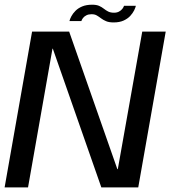

<svg xmlns="http://www.w3.org/2000/svg" viewBox="-30 -812 738 832"><path d="M-10 0H91.5L197.4 -601H198.9L409.1 0H569.1L688.1 -675H586.4L480.5 -79H478.5L269.7 -675H109ZM462.2 -714.8Q487.8 -714.8 505.6 -722.9Q523.3 -731 534.4 -743Q545.4 -755.1 551.3 -767Q557.1 -779 558.7 -786.8H507.4Q505.9 -781.3 500.5 -774.1Q495 -766.8 485.7 -761.8Q476.5 -756.9 464.4 -756.9Q449 -756.9 438.9 -762Q428.7 -767.2 419.9 -774.3Q411.1 -781.3 399.6 -786.5Q388.1 -791.6 369.3 -791.6Q344.2 -791.6 326.2 -784.1Q308.1 -776.5 296.8 -764.8Q285.4 -753.2 279.2 -741.4Q273 -729.7 270.9 -720.8H322.6Q324.3 -726.6 329.5 -733.7Q334.7 -740.8 344.2 -745.6Q353.6 -750.4 367 -750.4Q380.3 -750.4 389.5 -745Q398.6 -739.7 407.9 -732.6Q417.3 -725.5 429.7 -720.2Q442.2 -714.8 462.2 -714.8Z"/></svg>

Font: Anybody Thin
Style: Italic
Weight: 100
Italic angle: -10°
Designer: Tyler Finck
Foundry: Etcetera Type Company
Version: Version 1.114;gftools[0.9.25]